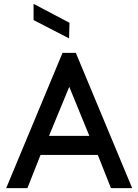

<svg xmlns="http://www.w3.org/2000/svg" viewBox="-20 -974 715 995"><path d="M154 -954 340 -856 338 -775 154 -870ZM665 1H555L487 -171H190L122 1H12L304 -700H373ZM443 -270 339 -524 234 -270Z"/></svg>

Font: Railway
Style: Regular
Weight: 400
Version: 1.000